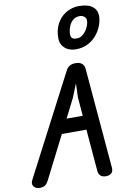

<svg xmlns="http://www.w3.org/2000/svg" viewBox="-159 -1451 1032 1530"><g transform="rotate(-10 357.5 -685.5)"><path d="M33.5 0.5Q14.5 0.5 -0.8 -9Q-16 -18.5 -20.5 -35.2Q-25 -52 -12.5 -75L408.5 -884Q418.5 -904 437.2 -916.5Q456 -929 488 -929Q518 -929 537 -914.5Q556 -900 558.5 -871L628 -58.5Q630.5 -28.5 614.2 -14Q598 0.5 571 0.5Q540.5 0.5 525.8 -14Q511 -28.5 509 -52L480.5 -392H282L105 -43.5Q91.5 -18.5 76 -9Q60.5 0.5 33.5 0.5ZM340 -506H471L458.5 -656L462.5 -770L417.5 -658.5ZM510 -1037Q477.5 -1037 449.5 -1049.2Q421.5 -1061.5 404 -1086.8Q386.5 -1112 386.5 -1150Q386.5 -1204.5 404 -1246Q421.5 -1287.5 451 -1315.8Q480.5 -1344 516.8 -1358.2Q553 -1372.5 590 -1372.5Q666.5 -1372.5 703.2 -1342.2Q740 -1312 737 -1257Q735.5 -1223 720.2 -1185Q705 -1147 676.8 -1113.2Q648.5 -1079.5 606.5 -1058.2Q564.5 -1037 510 -1037ZM531.5 -1121Q560 -1121 583.5 -1141.2Q607 -1161.5 621.2 -1191Q635.5 -1220.5 636 -1247Q637 -1267.5 621.2 -1280Q605.5 -1292.5 584.5 -1292.5Q552.5 -1292.5 530.8 -1274.5Q509 -1256.5 497.5 -1228.8Q486 -1201 483.5 -1171Q483 -1159 485.2 -1147.5Q487.5 -1136 497.8 -1128.5Q508 -1121 531.5 -1121Z"/></g></svg>

Font: Edu AU VIC WA NT Hand SemiBold
Style: Regular
Weight: 600
Version: Version 1.001